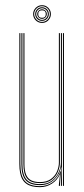

<svg xmlns="http://www.w3.org/2000/svg" viewBox="-20 -730 331 754"><path d="M137 5Q119.8 5 106.4 1.8Q93 -1.5 83.5 -8.4Q74 -15.2 67.9 -25.9Q61.8 -36.5 58.9 -51.5Q56 -66.5 56 -86V-600H60V-86Q60 -62.8 64.4 -46.1Q68.8 -29.5 77.9 -19.1Q87 -8.8 101.8 -3.9Q116.5 1 137 1Q165 1 186.6 -14.6Q208.2 -30.2 217.2 -57.5H219.2L215.5 -6V0H211.2V-4.8L215.5 -44.5H214.5Q205.2 -22.5 183.9 -8.8Q162.5 5 137 5ZM227.2 0V-600H231.2V0ZM137 -11Q119.5 -11 107.1 -15.2Q94.8 -19.5 87 -28.5Q79.2 -37.5 75.6 -51.8Q72 -66 72 -86V-600H76V-86Q76 -60.5 82.2 -44.9Q88.5 -29.2 101.9 -22.1Q115.2 -15 137 -15Q163.8 -15 180.1 -27.1Q196.5 -39.2 203.9 -57Q211.2 -74.8 211.2 -91.2V-600H215.2V-91.2Q215.2 -74.5 207.6 -55.8Q200 -37 182.9 -24Q165.8 -11 137 -11ZM137 -3Q97.8 -3 80.9 -22.2Q64 -41.5 64 -86V-600H68V-86Q68 -43.8 84 -25.4Q100 -7 137 -7Q166.5 -7 184.5 -21Q202.5 -35 210.9 -54.8Q219.2 -74.5 219.2 -91.2V-600H223.2V0H219.2V-10L221.2 -72.2H219.2Q215 -46.2 193 -24.6Q171 -3 137 -3ZM145 -640Q135.5 -640 127.5 -644.6Q119.5 -649.2 114.9 -657.2Q110.2 -665.2 110.2 -674.8Q110.2 -684.5 114.9 -692.4Q119.5 -700.2 127.5 -704.9Q135.5 -709.5 145 -709.5Q154.8 -709.5 162.6 -704.9Q170.5 -700.2 175.1 -692.4Q179.8 -684.5 179.8 -674.8Q179.8 -665.2 175.1 -657.2Q170.5 -649.2 162.6 -644.6Q154.8 -640 145 -640ZM145 -644Q157.8 -644 166.8 -653.1Q175.8 -662.2 175.8 -674.8Q175.8 -687.5 166.8 -696.5Q157.8 -705.5 145 -705.5Q132.5 -705.5 123.4 -696.5Q114.2 -687.5 114.2 -674.8Q114.2 -662.2 123.4 -653.1Q132.5 -644 145 -644ZM145 -648Q133.8 -648 126 -655.8Q118.2 -663.5 118.2 -674.8Q118.2 -686 126 -693.8Q133.8 -701.5 145 -701.5Q156.2 -701.5 164 -693.8Q171.8 -686 171.8 -674.8Q171.8 -663.5 164 -655.8Q156.2 -648 145 -648ZM145 -652Q154.5 -652 161.1 -658.8Q167.8 -665.5 167.8 -674.8Q167.8 -684.2 161.1 -690.9Q154.5 -697.5 145 -697.5Q135.8 -697.5 129 -690.9Q122.2 -684.2 122.2 -674.8Q122.2 -665.5 129 -658.8Q135.8 -652 145 -652ZM145 -656Q137.2 -656 131.8 -661.5Q126.2 -667 126.2 -674.8Q126.2 -682.5 131.8 -688Q137.2 -693.5 145 -693.5Q152.8 -693.5 158.2 -688Q163.8 -682.5 163.8 -674.8Q163.8 -667 158.2 -661.5Q152.8 -656 145 -656ZM145 -660Q159.8 -660 159.8 -674.8Q159.8 -689.5 145 -689.5Q130.2 -689.5 130.2 -674.8Q130.2 -660 145 -660Z"/></svg>

Font: Big Shoulders Inline Display SC Thin
Style: Regular
Weight: 100
Designer: Patric King
Foundry: XO Type Co
Version: Version 2.002